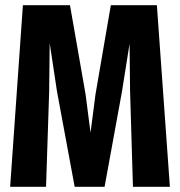

<svg xmlns="http://www.w3.org/2000/svg" viewBox="-20 -718 690 738"><path d="M19 0 68 -698H249L309 -355L328 -208L347 -355L406 -698H583L633 0H491L480 -367L478 -550L449 -367L382 0H267L199 -367L171 -552L169 -367L157 0Z"/></svg>

Font: Azeret Mono Thin SemiBold
Style: Regular
Weight: 600
Version: Version 1.002